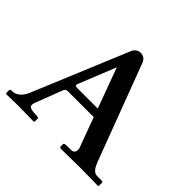

<svg xmlns="http://www.w3.org/2000/svg" viewBox="-159 -837 1017 1017"><g transform="rotate(45 349.5 -328.5)"><path d="M148 -79 205 -227C211 -240 216 -241 236 -241H420L482 -73C484 -70 484 -64 484 -59C484 -44 476 -33 459 -33H432C414 -33 406 -31 406 -23V-4L414 1C414 1 522 -1 558 -1C596 -1 692 1 692 1L697 -3V-23C697 -31 697 -33 682 -33H654C629 -33 615 -54 601 -91L399 -627C391 -648 375 -658 354 -658C343 -658 322 -651 312 -627L89 -91C72 -50 42 -33 22 -33C10 -33 2 -33 2 -23V-2L10 1C10 1 70 -1 95 -1C119 -1 211 1 211 1L216 -3V-23C216 -31 211 -33 195 -33C136 -33 137 -50 148 -79ZM253 -288C235 -288 234 -291 234 -300L320 -514L403 -288Z"/></g></svg>

Font: Libertinus Serif Semibold
Style: Regular
Weight: 600
Designer: Philipp H. Poll, Khaled Hosny
Foundry: Caleb Maclennan
Version: Version 7.050;RELEASE